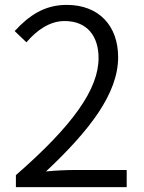

<svg xmlns="http://www.w3.org/2000/svg" viewBox="-20 -765 589 785"><path d="M45 0H498V-70H288C251 -70 207 -68 168 -64C347 -232 463 -383 463 -531C463 -661 383 -745 253 -745C162 -745 99 -702 40 -638L88 -592C130 -641 183 -679 244 -679C339 -679 383 -614 383 -528C383 -401 279 -253 45 -49Z"/></svg>

Font: Source Han Sans JP Normal
Style: Regular
Weight: 350
Designer: Ryoko NISHIZUKA 西塚涼子 (kana, bopomofo & ideographs); Paul D. Hunt (Latin, Greek & Cyrillic); Sandoll Communications 산돌커뮤니
Foundry: Adobe
Version: Version 2.002;hotconv 1.0.116;makeotfexe 2.5.65601